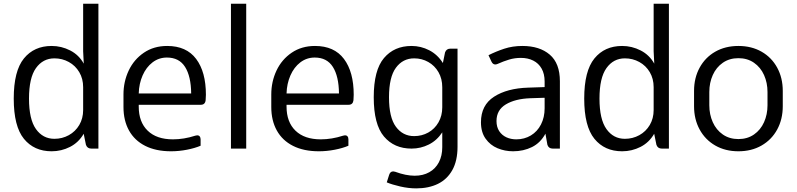

<svg xmlns="http://www.w3.org/2000/svg" viewBox="-20 -808 4331 1044"><path d="M515.1 -787.6V0H476.6Q454.6 0 447.3 -20.5L435.1 -80.6Q407.7 -33.2 360.8 -9.3Q314 14.6 260.7 14.6Q165.5 14.6 110.1 -53.2Q54.7 -121.1 54.7 -272Q54.7 -422.4 110.1 -490.2Q165.5 -558.1 260.7 -558.1Q314 -558.1 361.6 -533.7Q409.2 -509.3 435.5 -461.9L432.1 -529.3V-787.6ZM432.1 -209.5V-334Q432.1 -379.9 411.1 -415.5Q390.1 -451.2 354.2 -470.9Q318.4 -490.7 275.9 -490.7Q213.4 -490.7 175.5 -437.7Q137.7 -384.8 137.7 -272Q137.7 -159.2 175.5 -106.2Q213.4 -53.2 275.9 -53.2Q318.4 -53.2 354.2 -73Q390.1 -92.8 411.1 -128.4Q432.1 -164.1 432.1 -209.5Z M1099.6 -292.5Q1099.6 -276.9 1098.1 -262.7Q1095.2 -238.3 1071.8 -238.3H1019.5H734.4V-228.5Q734.4 -144.5 783 -97.4Q831.5 -50.3 920.4 -50.3Q980 -50.3 1042 -70.3Q1049.8 -72.3 1052.7 -72.3Q1061 -72.3 1065.9 -66.4Q1070.8 -60.5 1070.8 -49.8V-15.6Q1040 -2.4 996.6 6.1Q953.1 14.6 910.2 14.6Q827.6 14.6 769.5 -14.9Q711.4 -44.4 681.4 -98.6Q651.4 -152.8 651.4 -226.1V-294.4Q651.4 -364.3 679.9 -424.6Q708.5 -484.9 762.5 -521.5Q816.4 -558.1 889.2 -558.1Q993.7 -558.1 1046.6 -487.5Q1099.6 -417 1099.6 -292.5ZM734.4 -299.8H1019.5Q1018.6 -393.1 986.3 -444.1Q954.1 -495.1 887.7 -495.1Q843.8 -495.1 809.3 -468.8Q774.9 -442.4 755.4 -397.7Q735.8 -353 734.4 -299.8Z M1318.8 -787.6V0H1235.8V-787.6Z M1903.3 -292.5Q1903.3 -276.9 1901.9 -262.7Q1898.9 -238.3 1875.5 -238.3H1823.2H1538.1V-228.5Q1538.1 -144.5 1586.7 -97.4Q1635.3 -50.3 1724.1 -50.3Q1783.7 -50.3 1845.7 -70.3Q1853.5 -72.3 1856.4 -72.3Q1864.7 -72.3 1869.6 -66.4Q1874.5 -60.5 1874.5 -49.8V-15.6Q1843.8 -2.4 1800.3 6.1Q1756.8 14.6 1713.9 14.6Q1631.3 14.6 1573.2 -14.9Q1515.1 -44.4 1485.1 -98.6Q1455.1 -152.8 1455.1 -226.1V-294.4Q1455.1 -364.3 1483.6 -424.6Q1512.2 -484.9 1566.2 -521.5Q1620.1 -558.1 1692.9 -558.1Q1797.4 -558.1 1850.3 -487.5Q1903.3 -417 1903.3 -292.5ZM1538.1 -299.8H1823.2Q1822.3 -393.1 1790 -444.1Q1757.8 -495.1 1691.4 -495.1Q1647.5 -495.1 1613 -468.8Q1578.6 -442.4 1559.1 -397.7Q1539.6 -353 1538.1 -299.8Z M2467.8 -543.5V-9.8Q2467.8 65.9 2439.7 116.5Q2411.6 167 2361.3 191.7Q2311 216.3 2243.2 216.3Q2201.7 216.3 2156.7 206.1Q2111.8 195.8 2083 183.6L2096.2 142.1Q2102.1 124 2118.2 124Q2121.1 124 2128.9 126Q2187 147.5 2234.9 147.5Q2280.3 147.5 2314.2 128.4Q2348.1 109.4 2366.5 74.2Q2384.8 39.1 2384.8 -7.8V-88.4Q2356 -44.4 2311.8 -22.2Q2267.6 0 2217.8 0Q2123.5 0 2067.9 -65.7Q2012.2 -131.3 2012.2 -279.3Q2012.2 -426.8 2067.9 -492.4Q2123.5 -558.1 2217.8 -558.1Q2268.6 -558.1 2314 -534.7Q2359.4 -511.2 2388.2 -465.3L2399.9 -522.9Q2407.2 -543.5 2429.2 -543.5ZM2384.8 -224.6V-333.5Q2384.8 -379.9 2364.3 -415.5Q2343.8 -451.2 2308.8 -470.9Q2273.9 -490.7 2231.9 -490.7Q2170.4 -490.7 2132.8 -439.7Q2095.2 -388.7 2095.2 -279.3Q2095.2 -169.4 2132.8 -118.7Q2170.4 -67.9 2231.9 -67.9Q2273.9 -67.9 2308.8 -87.4Q2343.8 -106.9 2364.3 -142.8Q2384.8 -178.7 2384.8 -224.6Z M3024.4 -366.2V0H2985.4Q2963.4 0 2956.5 -20.5L2945.8 -81.1Q2918.9 -31.2 2872.6 -8.3Q2826.2 14.6 2770 14.6Q2725.1 14.6 2685.3 -2Q2645.5 -18.6 2620.4 -54Q2595.2 -89.4 2595.2 -143.1Q2595.2 -236.3 2666.5 -282.2Q2737.8 -328.1 2852.5 -331.5L2941.4 -334.5V-365.2Q2941.4 -406.2 2925 -435.1Q2908.7 -463.9 2879.6 -478.5Q2850.6 -493.2 2812.5 -493.2Q2778.8 -493.2 2748.5 -484.1Q2718.3 -475.1 2685.5 -460.4Q2679.2 -457.5 2672.9 -457.5Q2659.7 -457.5 2652.3 -473.1L2636.2 -507.8Q2675.8 -527.8 2721.4 -543Q2767.1 -558.1 2820.3 -558.1Q2914.1 -558.1 2969.2 -511Q3024.4 -463.9 3024.4 -366.2ZM2941.4 -219.2V-276.4L2863.8 -273.9Q2781.7 -271 2730.7 -240.5Q2679.7 -210 2679.7 -149.9Q2679.7 -117.7 2694.3 -95.2Q2709 -72.8 2733.4 -61.5Q2757.8 -50.3 2787.6 -50.3Q2831.5 -50.3 2866.7 -71.5Q2901.9 -92.8 2921.6 -131.3Q2941.4 -169.9 2941.4 -219.2Z M3617.2 -787.6V0H3578.6Q3556.6 0 3549.3 -20.5L3537.1 -80.6Q3509.8 -33.2 3462.9 -9.3Q3416 14.6 3362.8 14.6Q3267.6 14.6 3212.2 -53.2Q3156.7 -121.1 3156.7 -272Q3156.7 -422.4 3212.2 -490.2Q3267.6 -558.1 3362.8 -558.1Q3416 -558.1 3463.6 -533.7Q3511.2 -509.3 3537.6 -461.9L3534.2 -529.3V-787.6ZM3534.2 -209.5V-334Q3534.2 -379.9 3513.2 -415.5Q3492.2 -451.2 3456.3 -470.9Q3420.4 -490.7 3377.9 -490.7Q3315.4 -490.7 3277.6 -437.7Q3239.7 -384.8 3239.7 -272Q3239.7 -159.2 3277.6 -106.2Q3315.4 -53.2 3377.9 -53.2Q3420.4 -53.2 3456.3 -73Q3492.2 -92.8 3513.2 -128.4Q3534.2 -164.1 3534.2 -209.5Z M3753.9 -230.5V-313.5Q3753.9 -384.3 3784.2 -439.9Q3814.5 -495.6 3869.1 -526.9Q3923.8 -558.1 3995.1 -558.1Q4066.4 -558.1 4121.1 -526.9Q4175.8 -495.6 4206.1 -439.9Q4236.3 -384.3 4236.3 -313.5V-230.5Q4236.3 -159.7 4206.1 -104Q4175.8 -48.3 4121.1 -16.8Q4066.4 14.6 3995.1 14.6Q3923.8 14.6 3869.1 -16.8Q3814.5 -48.3 3784.2 -104Q3753.9 -159.7 3753.9 -230.5ZM4153.3 -235.8V-307.6Q4153.3 -357.9 4134.5 -399.9Q4115.7 -441.9 4079.8 -466.8Q4043.9 -491.7 3995.1 -491.7Q3946.3 -491.7 3910.4 -466.8Q3874.5 -441.9 3855.7 -399.9Q3836.9 -357.9 3836.9 -307.6V-235.8Q3836.9 -185.5 3855.7 -143.6Q3874.5 -101.6 3910.4 -76.7Q3946.3 -51.8 3995.1 -51.8Q4043.9 -51.8 4079.8 -76.7Q4115.7 -101.6 4134.5 -143.6Q4153.3 -185.5 4153.3 -235.8Z"/></svg>

Font: Lycee Sans
Style: Regular
Weight: 400
Designer: Justin Alvin
Foundry: Alkove Design
Version: Version 1.030